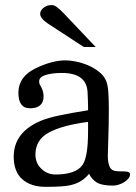

<svg xmlns="http://www.w3.org/2000/svg" viewBox="-20 -723 537 759"><path d="M332 -36.1Q303.7 0 254.9 9.8Q228.5 15.6 160.2 15.6Q101.6 15.6 67.9 -14.6Q34.2 -44.9 34.2 -103.5Q34.2 -202.1 145.5 -247.1Q168.9 -256.8 214.4 -266.6Q259.8 -276.4 328.1 -287.1V-300.8Q328.1 -310.5 327.6 -324.2Q327.1 -337.9 326.2 -357.4Q323.2 -434.6 224.6 -434.6Q187.5 -434.6 161.1 -426.8Q134.8 -418.9 134.8 -401.4Q134.8 -391.6 139.6 -384.8Q152.3 -363.3 152.3 -342.8Q152.3 -294.9 98.6 -294.9Q52.7 -294.9 52.7 -356.4Q52.7 -419.9 121.1 -453.1Q186.5 -484.4 238.3 -484.4Q256.8 -484.4 281.2 -479.5Q305.7 -474.6 329.1 -464.4Q352.5 -454.1 371.1 -439.5Q389.6 -424.8 398.4 -406.2Q406.2 -388.7 408.2 -359.4Q410.2 -330.1 410.2 -295.9Q410.2 -228.5 408.2 -176.3Q406.2 -124 406.2 -107.4Q406.2 -77.1 414.6 -61.5Q422.9 -45.9 448.2 -45.9Q480.5 -45.9 487.3 -43Q494.1 -40 494.1 -34.2Q494.1 -25.4 487.8 -17.6Q481.4 -9.8 471.7 -3.4Q461.9 2.9 449.7 6.8Q437.5 10.7 426.8 10.7Q382.8 10.7 362.8 -1.5Q342.8 -13.7 332 -36.1ZM328.1 -241.2Q224.6 -227.5 172.4 -198.7Q120.1 -169.9 120.1 -112.3Q120.1 -78.1 143.6 -55.7Q167 -33.2 199.2 -33.2Q279.3 -33.2 305.7 -70.3Q328.1 -101.6 328.1 -203.1ZM311.5 -537.1 176.8 -625Q138.7 -648.4 138.7 -668.9Q138.7 -672.9 141.1 -678.7Q143.6 -684.6 149.4 -689.9Q155.3 -695.3 164.1 -699.2Q172.9 -703.1 185.5 -703.1Q201.2 -703.1 231.4 -670.9L358.4 -537.1Z"/></svg>

Font: Uchen
Style: Regular
Weight: 400
Designer: Christopher J. Fynn
Foundry: Christopher J. Fynn for DDC
Version: Version 1.000 preliminary